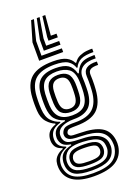

<svg xmlns="http://www.w3.org/2000/svg" viewBox="-202 -996 913 1277"><g transform="rotate(-20 255.0 -357.5)"><path d="M233.8 202Q136.2 202 84.8 167.9Q33.2 133.8 27.5 69Q26.5 58 27.2 46.6Q28 35.2 30.5 25Q35.5 3.5 53.8 -14Q72 -31.5 97.5 -40V-46Q72.5 -53.2 58.8 -67.4Q45 -81.5 40.5 -107Q39.5 -112.2 39.5 -121Q39.5 -129.8 40.5 -136.8Q44.8 -165.8 61.1 -182.5Q77.5 -199.2 108.5 -210V-216Q80.5 -225.5 53.6 -255.2Q26.8 -285 23.5 -337Q22.8 -351 22.4 -363Q22 -375 22 -386.1Q22 -397.2 22.4 -408Q22.8 -418.8 23.5 -430Q29.2 -526.5 79.6 -568.2Q130 -610 234.5 -610Q297.8 -610 328.8 -593.2Q359.8 -576.5 372.8 -549H378.8Q393.8 -574 419.1 -585Q444.5 -596 469.8 -598.5Q495 -601 509.5 -600V-576Q450.8 -577.2 419.6 -562.4Q388.5 -547.5 375.2 -515.5H369.2Q359.2 -548.2 330.2 -567.1Q301.2 -586 234.5 -586Q145.8 -586 102.1 -549.5Q58.5 -513 53.5 -429Q52.5 -412.2 52.1 -397.8Q51.8 -383.2 52.1 -368.9Q52.5 -354.5 53.5 -338Q57 -282.2 82.8 -254.1Q108.5 -226 142.5 -216.2V-210.2Q106 -199.5 88 -182.4Q70 -165.2 65.2 -137.5Q64 -129.8 64.1 -121.6Q64.2 -113.5 65.2 -106.2Q68.8 -84.8 82.5 -70.9Q96.2 -57 123.5 -47.2V-41.2Q91.8 -28 76.5 -12Q61.2 4 54.8 24.8Q51.5 35.5 50.4 46.9Q49.2 58.2 50.2 68.5Q57.2 127 100.8 154Q144.2 181 233.8 181Q326 181 369.9 154.1Q413.8 127.2 424 69Q425.8 59.5 425.6 48.1Q425.5 36.8 423.8 25.2Q415.8 -27 373.4 -51.6Q331 -76.2 239.5 -78Q201.8 -78.8 182.5 -81.9Q163.2 -85 154.6 -91Q146 -97 140.2 -106Q136.8 -111.8 135.9 -122Q135 -132.2 137 -138Q146.5 -164 165.5 -171.4Q184.5 -178.8 234.5 -178Q321.8 -176.8 363.6 -215.2Q405.5 -253.8 411.5 -338Q412.8 -353.8 413.2 -370.6Q413.8 -387.5 413.6 -404.9Q413.5 -422.2 412.5 -439.8Q410.8 -476.8 435.2 -494.2Q459.8 -511.8 509.5 -509V-485Q471.8 -486.2 455 -476.1Q438.2 -466 439.5 -440Q440.5 -422.5 440.6 -404.9Q440.8 -387.2 440.2 -370.1Q439.8 -353 438.5 -337Q431.5 -240 384.4 -197Q337.2 -154 234.5 -154Q206 -154 192.2 -152.4Q178.5 -150.8 173.1 -146Q167.8 -141.2 163.8 -131.5Q163 -129.8 162.9 -124.8Q162.8 -119.8 165.2 -116.2Q170.2 -109.8 175.5 -106.6Q180.8 -103.5 194.8 -102.5Q208.8 -101.5 239.8 -101Q342.2 -99.5 391.9 -70.2Q441.5 -41 450.5 25Q452 35.8 452 47.1Q452 58.5 450.5 69Q441.2 134.8 388.9 168.4Q336.5 202 233.8 202ZM233.8 139Q289.2 139 317.9 129.6Q346.5 120.2 358.1 104.2Q369.8 88.2 374.2 69Q376 61.8 375.9 50.2Q375.8 38.8 373 24.5Q369 3.2 353.1 -9.9Q337.2 -23 309.1 -29.9Q281 -36.8 239.8 -38.8Q176.5 -42.2 143.9 -27.4Q111.2 -12.5 98 25.2Q94.5 35.5 93.9 46.9Q93.2 58.2 95 69.5Q101.5 108.5 134.9 123.8Q168.2 139 233.8 139ZM233.8 119Q172.5 119 147.4 106.6Q122.2 94.2 117 69Q114.8 58 115.8 46.1Q116.8 34.2 120.2 25Q130.2 -1 156.6 -11.2Q183 -21.5 240.8 -20.5Q275.2 -20 297.4 -15.2Q319.5 -10.5 332 -0.8Q344.5 9 349.2 24.8Q352.8 35.5 352.9 46.8Q353 58 350.2 68.5Q342.8 95.8 317.1 107.4Q291.5 119 233.8 119ZM233.8 97Q261 97 279.1 94.6Q297.2 92.2 307.9 86.1Q318.5 80 323.5 69Q328.5 58.2 328.4 47.2Q328.2 36.2 322.5 25Q318.5 17.2 308.2 12.5Q298 7.8 281.1 5.4Q264.2 3 239.8 2.5Q193 1.2 173.1 7.6Q153.2 14 147 24.2Q140 35.8 138.9 47.1Q137.8 58.5 142.5 69Q149.2 84 169.2 90.5Q189.2 97 233.8 97ZM233.8 161Q151 161 114.1 140Q77.2 119 71.2 70Q70 58.8 70.6 47.8Q71.2 36.8 74 24.8Q80.5 -3.2 100.5 -19.2Q120.5 -35.2 159.5 -44.5V-50.5Q128.5 -54.8 111 -67.2Q93.5 -79.8 86.2 -106.8Q84.5 -114 84.2 -120.8Q84 -127.5 85.2 -137.5Q89.2 -167.2 110.5 -184.1Q131.8 -201 175.5 -209.2V-215.2Q133.8 -226.8 110.2 -255Q86.8 -283.2 83.2 -341Q82.5 -355.2 82.1 -368.5Q81.8 -381.8 82.1 -395.8Q82.5 -409.8 83.5 -426.5Q87.8 -499 124.2 -530.5Q160.8 -562 234.5 -562Q293.5 -562 322.8 -542.4Q352 -522.8 364.2 -477.2H370.2Q382.8 -507.2 398.8 -524.4Q414.8 -541.5 440.9 -548.5Q467 -555.5 509.5 -555.5V-531.5Q445 -534.2 412.6 -509.4Q380.2 -484.5 384 -435.2Q385 -423.5 385 -404.9Q385 -386.2 384.8 -368.5Q384.5 -350.8 383.8 -341.5Q378.2 -264 340.6 -232Q303 -200 234.5 -201Q211.2 -201.5 185.5 -196.4Q159.8 -191.2 140 -178.6Q120.2 -166 114.2 -143.5Q112.2 -135.8 112.5 -125Q112.8 -114.2 114.5 -107.8Q123.8 -76.2 153.1 -69Q182.5 -61.8 240 -60.8Q290.5 -60 324.9 -49.1Q359.2 -38.2 378.5 -19.2Q397.8 -0.2 402 25.2Q404 37 404.1 48.5Q404.2 60 402.2 69.2Q392.5 117 352.8 139Q313 161 233.8 161ZM234.5 -228Q292 -228 321.1 -254.9Q350.2 -281.8 354.8 -343.5Q355.8 -355.2 356.1 -368.6Q356.5 -382 356.5 -396.4Q356.5 -410.8 355.8 -425.2Q352.5 -490.5 320.4 -514.2Q288.2 -538 234.5 -538Q176 -538 146.5 -511.6Q117 -485.2 113.2 -424.5Q112 -404.2 112.1 -382.6Q112.2 -361 113.2 -342.5Q116.8 -283.8 146.4 -255.9Q176 -228 234.5 -228ZM234.5 -252Q191.5 -252 168.9 -273.4Q146.2 -294.8 143.2 -344.2Q142 -366.2 142.1 -384.9Q142.2 -403.5 143.2 -422.2Q146.2 -471.5 168.8 -492.8Q191.2 -514 234.5 -514Q278.2 -514 300.8 -493.1Q323.2 -472.2 325.8 -424Q326.5 -411.2 326.5 -398.5Q326.5 -385.8 326.1 -372.5Q325.8 -359.2 324.8 -344.8Q321.2 -295.2 298.8 -273.6Q276.2 -252 234.5 -252ZM234.5 -276Q260.8 -276 276.4 -292.1Q292 -308.2 294.8 -347.5Q295.8 -360.2 296.1 -371.6Q296.5 -383 296.5 -395.2Q296.5 -407.5 295.8 -422.5Q294 -458.8 278.4 -474.4Q262.8 -490 234.5 -490Q206.5 -490 191 -474Q175.5 -458 173.2 -421Q172.2 -401.5 172.1 -384.1Q172 -366.8 173.2 -346Q175.5 -308.5 191 -292.2Q206.5 -276 234.5 -276ZM212.5 -917 176.5 -775V-671H320.5V-645H150.5V-775L192.5 -917ZM292.5 -917 280.5 -775H320.5V-749H254.5V-775L272.5 -917ZM252.5 -917 228.5 -775V-723H320.5V-697H202.5V-775L232.5 -917Z"/></g></svg>

Font: Big Shoulders Inline Display Thin Black
Style: Regular
Weight: 900
Version: Version 2.002